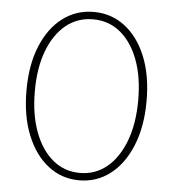

<svg xmlns="http://www.w3.org/2000/svg" viewBox="-50 -719 701 777"><g transform="rotate(5 300.0 -330.0)"><path d="M300 12Q229 12 174 -30.5Q119 -73 87.5 -150.5Q56 -228 56 -332Q56 -436 87.5 -512.5Q119 -589 174 -630.5Q229 -672 300 -672Q371 -672 426 -630.5Q481 -589 512.5 -512.5Q544 -436 544 -332Q544 -228 512.5 -150.5Q481 -73 426 -30.5Q371 12 300 12ZM300 -18Q363 -18 410 -57Q457 -96 483.5 -166.5Q510 -237 510 -332Q510 -427 483.5 -496.5Q457 -566 410 -604Q363 -642 300 -642Q237 -642 190 -604Q143 -566 116.5 -496.5Q90 -427 90 -332Q90 -237 116.5 -166.5Q143 -96 190 -57Q237 -18 300 -18Z"/></g></svg>

Font: Source Code Pro ExtraLight
Style: Regular
Weight: 200
Monospace: yes
Designer: Paul D. Hunt, Teo Tuominen
Foundry: Adobe
Version: Version 1.026;hotconv 1.1.0;makeotfexe 2.6.0